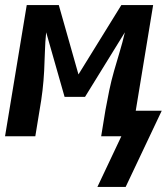

<svg xmlns="http://www.w3.org/2000/svg" viewBox="-27 -540 661 761"><path d="M471 201H359L454 0H374L391 -104Q398 -143 406 -181.5Q414 -220 425 -258.5Q436 -297 447.5 -335Q459 -373 468 -412L310 -156H229L156 -412Q152 -373 151 -335Q150 -297 148 -258.5Q146 -220 141.5 -181.5Q137 -143 130 -104L113 0H-7L79 -520H206L284 -245L454 -520H580L511 -101H614Z"/></svg>

Font: Iosevka SS04 Extended Oblique
Style: Bold
Weight: 700
Width: 7
Italic angle: -9°
Monospace: yes
Designer: Belleve Invis
Foundry: Belleve Invis
Version: Version 19.0.0; ttfautohint (v1.8.4)